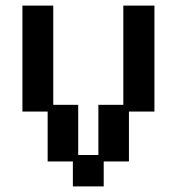

<svg xmlns="http://www.w3.org/2000/svg" viewBox="-20 -653 632 685"><path d="M240 12V-77H150V-255H60V-633H170V-279H259V-100H331V-279H420V-633H531V-255H440V-77H350V12Z"/></svg>

Font: Pixelify Sans Medium
Style: Regular
Weight: 500
Designer: Stefie Justprince
Foundry: Typecalism Foundryline
Version: Version 1.000;February 13, 2025;FontCreator 15.0.0.3015 64-b